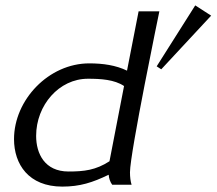

<svg xmlns="http://www.w3.org/2000/svg" viewBox="-20 -685 803 712"><path d="M32 -169C32 -76 86 7 211 7C276 7 323 -8 383 -37C384 -24 388 -11 396 0H468C464 -12 462 -29 462 -46C462 -118 571 -643 571 -643H494L451 -423C410 -443 362 -450 311 -450C161 -450 32 -315 32 -169ZM114 -181C114 -295 199 -393 306 -393C354 -393 404 -390 440 -366L386 -87C335 -54 292 -49 234 -49C146 -49 114 -115 114 -181ZM561 -439 578 -428 763 -627 704 -665Z"/></svg>

Font: KpSans
Style: Italic
Weight: 400
Italic angle: -11°
Version: Version 0.66